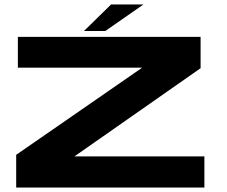

<svg xmlns="http://www.w3.org/2000/svg" viewBox="-20 -840 1018 860"><path d="M52.5 0V-146.5L617 -537H60V-675H878.5V-534.5L313.5 -139.5H895.5V0ZM356 -701 477.5 -820H622.5L451.5 -701Z"/></svg>

Font: Anybody UltraExpanded Regular
Style: Bold
Weight: 700
Width: 9
Designer: Tyler Finck
Foundry: Etcetera Type Company
Version: Version 1.010; ttfautohint (v1.8.3) -l 8 -r 50 -G 200 -x 14 